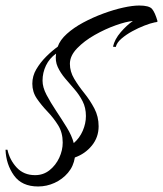

<svg xmlns="http://www.w3.org/2000/svg" viewBox="-72 -555 590 695"><path d="M66 120Q7 120 -21.5 80Q-50 40 -52 -13H-45Q-37 24 -11.5 51.5Q14 79 55 79Q85 79 107.5 61Q130 43 142.5 16Q155 -11 155 -39Q155 -75 138.5 -101.5Q122 -128 100 -151Q78 -174 61.5 -198Q45 -222 45 -252Q45 -280 59.5 -304.5Q74 -329 95 -350Q116 -371 137 -386Q145 -410 170 -432.5Q195 -455 229.5 -473.5Q264 -492 302 -506Q340 -520 374 -527.5Q408 -535 432 -535Q468 -535 478.5 -522.5Q489 -510 498 -479Q499 -476 494.5 -475Q490 -474 488 -474Q473 -471 451 -462.5Q429 -454 407 -442Q385 -430 368 -415.5Q351 -401 347 -385L337 -386Q343 -413 365 -438.5Q387 -464 409 -479Q385 -477 347 -463.5Q309 -450 271 -428.5Q233 -407 207 -380Q181 -353 181 -324Q181 -296 196.5 -270Q212 -244 233 -218Q254 -192 269.5 -162.5Q285 -133 285 -98Q285 -58 260.5 -28Q236 2 199 15Q194 47 174 70.5Q154 94 125.5 107Q97 120 66 120ZM195 -37Q216 -55 227.5 -81.5Q239 -108 239 -135Q239 -165 227 -188.5Q215 -212 197.5 -232Q180 -252 163.5 -271.5Q147 -291 137 -312.5Q127 -334 131 -361Q107 -344 94.5 -318Q82 -292 82 -263Q82 -239 96.5 -211.5Q111 -184 131 -154Q151 -124 169.5 -94Q188 -64 195 -37Z"/></svg>

Font: Caramel
Style: Regular
Weight: 400
Designer: Robert E. Leuschke
Foundry: Robert E. Leuschke
Version: Version 1.010